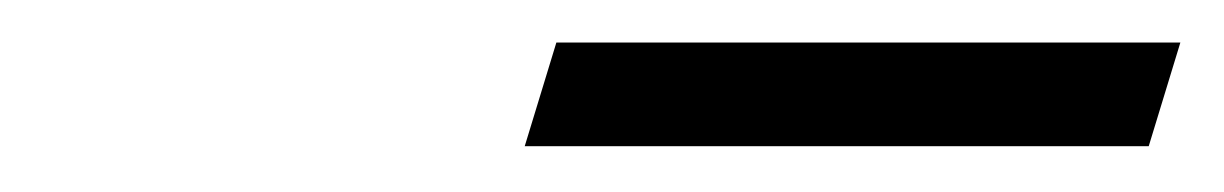

<svg xmlns="http://www.w3.org/2000/svg" viewBox="-20 -694 561 88"><path d="M220.5 -627 235 -674.5H521L506.5 -627Z"/></svg>

Font: Newsreader Display
Style: Bold Italic
Weight: 700
Italic angle: -17°
Designer: Hugues Gentile
Foundry: Production Type
Version: Version 1.001